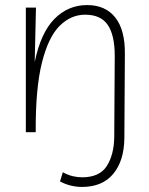

<svg xmlns="http://www.w3.org/2000/svg" viewBox="-20 -522 590 758"><path d="M471 23Q470 113 427 164.5Q384 216 304 216Q280 216 257 210Q234 204 217 194L228 158Q248 169 267 173.5Q286 178 304 178Q373 178 401.5 133.5Q430 89 431 19L433 -301Q433 -383 405.5 -423.5Q378 -464 316 -464Q260 -464 215.5 -420Q171 -376 145.5 -274.5Q120 -173 121 0H82V-492H122L117 -277Q141 -393 195 -447.5Q249 -502 324 -502Q396 -502 435 -453Q474 -404 473 -309Z"/></svg>

Font: Livvic ExtraLight
Style: Regular
Weight: 275
Designer: Jacques Le Bailly, Baron von Fonthausen
Version: Version 1.001; ttfautohint (v1.8.2)